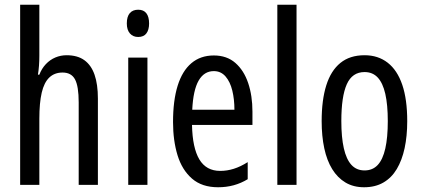

<svg xmlns="http://www.w3.org/2000/svg" viewBox="-20 -780 1780 810"><path d="M146 -545Q146 -523 144.5 -503Q143 -483 140 -465H146Q156 -491 173.5 -509.5Q191 -528 213.5 -537.5Q236 -547 261 -547Q307 -547 336 -526Q365 -505 379 -464.5Q393 -424 393 -364V0H312V-348Q312 -416 296.5 -445Q281 -474 244 -474Q210 -474 188 -453Q166 -432 156 -389Q146 -346 146 -279V0H65V-760H146Z M602 -537V0H521V-537ZM563 -739Q586 -739 597.5 -724Q609 -709 609 -681Q609 -654 597.5 -639Q586 -624 563 -624Q541 -624 528 -639Q515 -654 515 -681Q515 -710 527.5 -724.5Q540 -739 563 -739Z M882 -546Q937 -546 973 -514.5Q1009 -483 1027 -429.5Q1045 -376 1045 -309V-253H790Q792 -156 821 -107.5Q850 -59 909 -59Q938 -59 966.5 -68Q995 -77 1025 -96V-24Q997 -7 966 1.5Q935 10 900 10Q832 10 790 -26.5Q748 -63 729 -125Q710 -187 710 -265Q710 -356 729.5 -418.5Q749 -481 787.5 -513.5Q826 -546 882 -546ZM882 -480Q841 -480 818 -440Q795 -400 791 -317H969Q969 -361 960 -398Q951 -435 931.5 -457.5Q912 -480 882 -480Z M1231 0H1150V-760H1231Z M1698 -269Q1698 -206 1687 -155Q1676 -104 1654 -67Q1632 -30 1597.5 -10Q1563 10 1516 10Q1471 10 1437.5 -10Q1404 -30 1381.5 -66.5Q1359 -103 1348 -154.5Q1337 -206 1337 -269Q1337 -358 1356.5 -420Q1376 -482 1416 -514.5Q1456 -547 1518 -547Q1575 -547 1615.5 -515.5Q1656 -484 1677 -422.5Q1698 -361 1698 -269ZM1420 -269Q1420 -201 1430.5 -154.5Q1441 -108 1462.5 -84.5Q1484 -61 1518 -61Q1552 -61 1573.5 -84Q1595 -107 1605.5 -153.5Q1616 -200 1616 -269Q1616 -338 1605.5 -384Q1595 -430 1573.5 -453Q1552 -476 1518 -476Q1466 -476 1443 -424.5Q1420 -373 1420 -269Z"/></svg>

Font: Noto Sans Khmer ExtraCondensed
Style: Regular
Weight: 400
Width: 2
Designer: Danh Hong and the Monotype Design Team
Foundry: Monotype Imaging Inc.
Version: Version 2.004